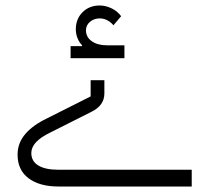

<svg xmlns="http://www.w3.org/2000/svg" viewBox="-20 -679 755 699"><path d="M193 0Q124 0 84 -30Q44 -60 44 -116Q44 -158 71.5 -190.5Q99 -223 151 -248L310 -328V-387H360V-339Q360 -295 313 -272L162 -196Q94 -163 94 -122Q94 -92 119.5 -76.5Q145 -61 193 -61H678V0ZM237 -511H278L279 -514Q268 -525 262 -540.5Q256 -556 256 -572Q256 -610 280.5 -634.5Q305 -659 343 -659Q365 -659 386.5 -648.5Q408 -638 421 -620L393 -587Q384 -598 371 -605Q358 -612 343 -612Q322 -612 307.5 -599.5Q293 -587 293 -569Q293 -544 314 -529Q335 -514 370 -514H433V-467H237Z"/></svg>

Font: IBM Plex Sans Arabic Light
Style: Regular
Weight: 300
Designer: Mike Abbink, Paul van der Laan, Pieter van Rosmalen, Wael Morcos, Khajak Apelian
Foundry: Bold Monday
Version: Version 1.2